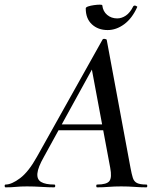

<svg xmlns="http://www.w3.org/2000/svg" viewBox="-58 -804 681 824"><path d="M-34 0Q-38 0 -38 -6Q-38 -12 -34 -12Q-8 -12 28.5 -39.5Q65 -67 101 -132L382 -634Q384 -638 391.5 -637Q399 -636 400 -633L502 -84Q507 -57 512 -41Q517 -25 530 -18.5Q543 -12 570 -12Q574 -12 574 -6Q574 0 570 0Q545 0 519 -2Q493 -4 462 -4Q432 -4 408 -2Q384 0 359 0Q355 0 355 -6Q355 -12 359 -12Q400 -12 411.5 -27Q423 -42 415 -84L333 -523L379 -583L130 -130Q105 -86 102.5 -60Q100 -34 118.5 -23Q137 -12 175 -12Q179 -12 179 -6Q179 0 174 0Q152 0 120 -2Q88 -4 58 -4Q29 -4 10.5 -2Q-8 0 -34 0ZM179 -245 194 -270H411L413 -245ZM404 -675Q363 -675 336.5 -699.5Q310 -724 310 -768Q310 -773 320.5 -776.5Q331 -780 345.5 -782Q360 -784 370.5 -784Q381 -784 381 -781Q384 -755 402 -740Q420 -725 445 -725Q464 -725 482 -737Q500 -749 514 -777Q518 -782 525 -779Q532 -776 531 -774Q509 -725 475 -700Q441 -675 404 -675Z"/></svg>

Font: Cormorant Garamond Light SemiBold
Style: Italic
Weight: 600
Italic angle: -10°
Version: Version 4.001